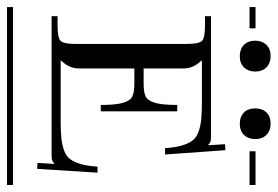

<svg xmlns="http://www.w3.org/2000/svg" viewBox="-151 -649 791 547"><g transform="rotate(90 244.5 -375.5)"><path d="M209 -362.8H166V-205.1Q166 -176.8 144 -154.8V-152.8H314.9Q345.7 -152.8 364.5 -154.8Q383.3 -156.7 399.7 -162.6Q416 -168.5 424.6 -180.2Q433.1 -191.9 438.5 -210.4Q443.8 -229 445.8 -257.8H462.9L452.1 -85.9L435.1 -86.9L438 -134.8H437Q432.1 -129.9 427.2 -128.4Q422.4 -127 410.2 -127H17.1V-144H43.9Q79.1 -144 87.6 -152.8Q96.2 -161.6 96.2 -196.8V-511.2Q96.2 -546.4 87.6 -555.2Q79.1 -564 43.9 -564H17.1V-581.1H357.9Q370.1 -581.1 374.3 -579.8Q378.4 -578.6 383.8 -573.2H384.8L381.8 -621.1L398.9 -622.1L411.1 -450.2H393.1Q391.1 -479 385.7 -497.6Q380.4 -516.1 371.8 -527.8Q363.3 -539.6 346.9 -545.4Q330.6 -551.3 311.8 -553.2Q293 -555.2 262.2 -555.2H144V-553.2Q166 -531.2 166 -502.9V-389.2H209Q233.9 -389.2 245.8 -395Q257.8 -400.9 263.9 -421.4Q270 -441.9 270 -484.9H288.1V-267.1H270Q270 -310.1 263.9 -330.6Q257.8 -351.1 245.8 -356.9Q233.9 -362.8 209 -362.8ZM-8.8 -708H51.8V-690.9H-8.8ZM401.9 -708H498V-690.9H401.9ZM498 0H-8.8V-17.1H498ZM130.9 -751Q150.4 -751 162.6 -739.3Q174.8 -727.5 174.8 -707Q174.8 -687.5 163.1 -675.3Q151.4 -663.1 130.9 -663.1Q111.3 -663.1 99.1 -674.8Q86.9 -686.5 86.9 -707Q86.9 -726.6 98.6 -738.8Q110.4 -751 130.9 -751ZM323.2 -751Q342.8 -751 355 -739.3Q367.2 -727.5 367.2 -707Q367.2 -687.5 355.5 -675.3Q343.8 -663.1 323.2 -663.1Q303.7 -663.1 291.7 -674.8Q279.8 -686.5 279.8 -707Q279.8 -727.1 291.3 -739Q302.7 -751 323.2 -751Z"/></g></svg>

Font: FoglihtenFr01
Style: Regular
Weight: 500
Version: Version 0.68